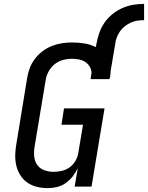

<svg xmlns="http://www.w3.org/2000/svg" viewBox="-20 -962 763 990"><path d="M226 8Q197 8 170.5 1.5Q144 -5 122 -20Q100 -35 85.5 -57.5Q71 -80 64.5 -106.5Q58 -133 58.5 -161Q59 -189 64 -217L120 -560Q124 -586 133.5 -611Q143 -636 160 -658.5Q177 -681 199.5 -698Q222 -715 247.5 -725Q273 -735 299 -739Q325 -743 351 -743Q384 -743 415.5 -738Q447 -733 474 -719L477 -735Q482 -763 491.5 -791Q501 -819 518 -844Q535 -869 559 -888.5Q583 -908 610 -920Q637 -932 665.5 -937Q694 -942 723 -942V-858Q706 -858 688.5 -855.5Q671 -853 654.5 -845.5Q638 -838 623.5 -826.5Q609 -815 598.5 -800Q588 -785 582 -768.5Q576 -752 574 -735L550 -593Q550 -587 549.5 -580Q549 -573 548 -567Q548 -565 547.5 -562.5Q547 -560 546 -558H544V-554H447L452 -587Q451 -604 442 -619Q433 -634 419 -643Q405 -652 387 -655.5Q369 -659 351 -659Q328 -659 304 -652.5Q280 -646 260.5 -630Q241 -614 229.5 -591.5Q218 -569 215 -546L158 -204Q154 -179 156.5 -154.5Q159 -130 172 -111.5Q185 -93 208 -84.5Q231 -76 256 -76Q277 -76 299 -81Q321 -86 339.5 -99.5Q358 -113 369.5 -133.5Q381 -154 384 -175L408 -319H297L310 -403H519L452 0H365L381 -95Q370 -72 354.5 -52Q339 -32 318 -17.5Q297 -3 273 2.5Q249 8 226 8Z"/></svg>

Font: Iosevka Slab Medium Extended
Style: Italic
Weight: 500
Width: 7
Italic angle: -9°
Monospace: yes
Designer: Belleve Invis
Foundry: Belleve Invis
Version: Version 11.1.0; ttfautohint (v1.8.3)